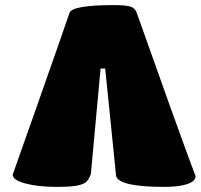

<svg xmlns="http://www.w3.org/2000/svg" viewBox="-20 -730 788 754"><path d="M436 -38.1 393.1 -460.9H375L336.9 -46.9Q329.6 -25.9 318.8 -15.9Q308.1 -5.9 281.7 -1Q255.4 3.9 203.1 3.9Q129.4 3.9 79.6 -9.5Q29.8 -22.9 29.8 -43.9L112.8 -278.8Q222.2 -588.9 252.9 -679.2Q263.2 -710 428.2 -710Q476.1 -710 493.7 -703.6Q511.2 -697.3 517.1 -679.2Q677.2 -226.6 748 -38.1Q748 -18.1 715.3 -7.1Q682.6 3.9 625 3.9Q449.2 3.9 436 -38.1Z"/></svg>

Font: GGS TheRock Black
Style: Regular
Weight: 900
Designer: Rodrigo Fuenzalida (2012); Goodgame Studios (2014)
Foundry: Rodrigo Fuenzalida,2012;  GGS,2014
Version: Version 1.002 | FøM Mod